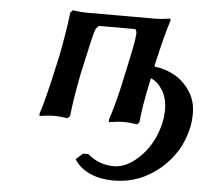

<svg xmlns="http://www.w3.org/2000/svg" viewBox="-50 -489 840 782"><g transform="rotate(5 370.0 -97.5)"><path d="M269 -430.2H554.2Q579.1 -430.2 615.2 -436L616.2 -425.8Q599.1 -377 569.8 -248Q567.9 -238.3 567.9 -235.8Q611.8 -231 650.1 -209.7Q688.5 -188.5 714.4 -149.2Q740.2 -109.9 740.2 -60.1Q740.2 -29.3 734.9 -2.9Q712.4 103 629.9 172.1Q547.4 241.2 443.8 241.2Q386.2 241.2 344.5 222.2Q302.7 203.1 280.8 168L309.1 143.1H331.1Q376.5 183.1 439 183.1Q492.2 183.1 546.1 129.2Q600.1 75.2 620.1 -9.8Q626 -37.1 626 -63Q626 -110.8 605.5 -143.8Q585 -176.8 557.1 -187Q556.2 -184.1 556.2 -180.2Q531.7 -68.8 526.9 -4.9L518.1 4.9Q484.9 0 464.8 0Q438.5 0 402.8 5.9L401.9 -3.9Q427.2 -79.6 448.2 -182.1L462.9 -250Q486.3 -356.4 481.9 -371.1Q478.5 -380.9 476.1 -380.9H330.1Q326.2 -380.9 317.9 -370.1Q316.4 -368.7 314.9 -365.2Q313.5 -361.8 311.8 -356.4Q310.1 -351.1 308.6 -345.5Q307.1 -339.8 305.2 -331.5Q303.2 -323.2 301.5 -316.7Q299.8 -310.1 297.6 -299.8Q295.4 -289.6 293.9 -283Q292.5 -276.4 290 -265.1Q287.6 -253.9 286.1 -248L271 -180.2Q248.5 -64 243.2 -4.9L232.9 4.9Q201.2 0 181.2 0Q153.3 0 119.1 5.9L118.2 -3.9Q136.2 -56.6 164.1 -182.1L179.2 -250Q200.7 -363.3 207 -424.8L216.8 -435.1Q247.1 -430.2 269 -430.2Z"/></g></svg>

Font: Linear Smooth
Style: Bold Italic
Weight: 700
Designer: Philipp H. Poll, Flanker
Foundry: Philipp H. Poll, reworked by Flanker
Version: Version 1.061 | FøM Fix